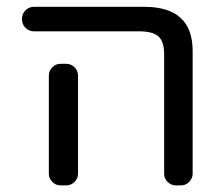

<svg xmlns="http://www.w3.org/2000/svg" viewBox="-20 -567 651 566"><path d="M80.1 -474.6Q65.4 -474.6 55.2 -484.9Q44.9 -495.1 44.9 -509.8V-511.7Q44.9 -526.4 55.2 -536.6Q65.4 -546.9 80.1 -546.9H405.3Q547.9 -546.9 547.9 -417V-54.7Q547.9 -41 537.6 -30.8Q527.3 -20.5 513.7 -20.5H498Q484.4 -20.5 474.1 -30.8Q463.9 -41 463.9 -54.7V-407.2Q463.9 -444.3 447.3 -459.5Q430.7 -474.6 390.6 -474.6ZM175.8 -378.9Q189.5 -378.9 199.7 -368.7Q210 -358.4 210 -343.8V-99.6V-54.7Q210 -41 199.7 -30.8Q189.5 -20.5 175.8 -20.5H158.2Q144.5 -20.5 134.3 -30.8Q124 -41 124 -54.7V-99.6V-343.8Q124 -358.4 134.3 -368.7Q144.5 -378.9 158.2 -378.9Z"/></svg>

Font: Gen Jyuu GothicL Regular
Style: Regular
Weight: 400
Designer: [Source Han Sans]
Ryoko NISHIZUKA  (kana & ideographs); Paul D. Hunt (Latin, Greek & Cyrillic); Wenlong ZHANG  (bopomofo
Version: Version 1.002.20150607